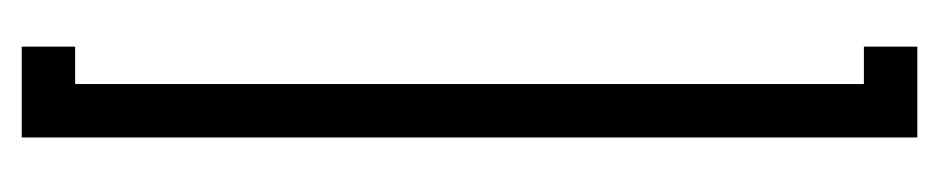

<svg xmlns="http://www.w3.org/2000/svg" viewBox="-360 -414 856 175"><g transform="rotate(-90 67.5 -327.0)"><path d="M29.2 -734.7H112V-686H77.9V32.9H112V81.6H29.2Z"/></g></svg>

Font: Marapfhont
Style: Book
Weight: 400
Version: Version 0.15